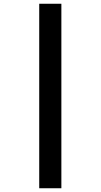

<svg xmlns="http://www.w3.org/2000/svg" viewBox="-20 -780 536 1023"><path d="M189 -760H307V223H189Z"/></svg>

Font: Noto Sans Hebrew Condensed ExtraBold
Style: Regular
Weight: 800
Width: 3
Designer: Monotype Design Team
Foundry: Monotype Imaging Inc.
Version: Version 2.004; ttfautohint (v1.8.4.7-5d5b)